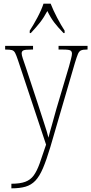

<svg xmlns="http://www.w3.org/2000/svg" viewBox="-20 -786 497 1046"><path d="M42 215Q89 215 117.5 204.5Q146 194 163.5 170Q181 146 196 104.5Q211 63 231 2L78 -458Q69 -485 62.5 -497.5Q56 -510 45 -513Q34 -516 10 -516H8V-536H160V-516H151Q117 -516 107.5 -511.5Q98 -507 98 -495Q98 -486 104 -468Q110 -450 121 -418L186 -221Q204 -164 220.5 -114.5Q237 -65 244 -36Q251 -65 262.5 -104Q274 -143 287 -192L356 -424Q362 -447 367 -465.5Q372 -484 372 -494Q372 -505 364.5 -510.5Q357 -516 323 -516H299V-536H457V-516H453Q432 -516 421.5 -511.5Q411 -507 404.5 -491.5Q398 -476 388 -443L254 16Q233 86 214 130.5Q195 175 172.5 198.5Q150 222 119 231Q88 240 43 240H42ZM142 -619Q161 -648 183.5 -690Q206 -732 217 -766H256Q269 -732 291 -690Q313 -648 332 -619V-606H326Q295 -638 275.5 -663.5Q256 -689 238 -726Q218 -689 198 -663.5Q178 -638 148 -606H142Z"/></svg>

Font: Noto Serif Lao Condensed Thin
Style: Regular
Weight: 100
Width: 3
Designer: Monotype Design Team
Foundry: Monotype Imaging Inc.
Version: Version 2.003; ttfautohint (v1.8.4.7-5d5b)